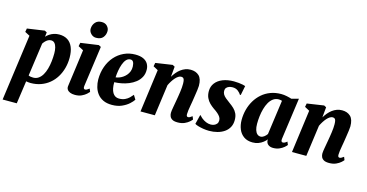

<svg xmlns="http://www.w3.org/2000/svg" viewBox="-99 -1284 3864 2019"><g transform="rotate(15 1833.0 -274.5)"><path d="M3 254 102 -466.5 49 -494.5 56 -533 244.5 -560.5 268.5 -547.5 262.5 -499Q277.5 -515.5 298.5 -529.5Q319.5 -543.5 345.5 -552Q371.5 -560.5 402.5 -560.5Q457 -560.5 494.2 -536.5Q531.5 -512.5 550.8 -466Q570 -419.5 570 -352Q570 -292.5 555.2 -238.2Q540.5 -184 512.5 -138.5Q484.5 -93 444.2 -59.8Q404 -26.5 352.8 -8Q301.5 10.5 241 10.5Q229.5 10.5 217 9Q204.5 7.5 192.5 5.5L157 254ZM202 -61Q212 -56 224.2 -53.8Q236.5 -51.5 253 -51.5Q286 -51.5 310.8 -69Q335.5 -86.5 353 -116.2Q370.5 -146 381.5 -185.2Q392.5 -224.5 397.5 -268Q402.5 -311.5 402.5 -355.5Q402.5 -389.5 395.5 -417.8Q388.5 -446 374 -462.5Q359.5 -479 335.5 -479Q317.5 -479 302.2 -470.5Q287 -462 274.5 -449Q262 -436 252.5 -421.5Z M723.5 10.5Q692 10.5 670.5 1.5Q649 -7.5 638.8 -23.5Q628.5 -39.5 631.5 -61Q634 -81.5 638.2 -111.2Q642.5 -141 647.5 -178.8Q652.5 -216.5 658.8 -261.5Q665 -306.5 671.8 -357.8Q678.5 -409 686 -465L630 -494.5L637.5 -533L832 -560.5L857.5 -547.5L796 -107.5Q793.5 -89.5 797.8 -80.5Q802 -71.5 812.5 -71.5Q821.5 -71.5 831.5 -76.5Q841.5 -81.5 858 -94L871 -61Q864 -52 845.2 -35Q826.5 -18 796.2 -3.8Q766 10.5 723.5 10.5ZM783 -627Q750 -627 726.2 -652.2Q702.5 -677.5 704.5 -708Q706.5 -747.5 731 -775.2Q755.5 -803 800 -803Q839.5 -803 861.2 -778.5Q883 -754 882.5 -725Q882 -685 858.2 -656Q834.5 -627 783 -627Z M1352 -105Q1339 -84 1309 -56.8Q1279 -29.5 1233.2 -9Q1187.5 11.5 1126.5 11.5Q1070 11.5 1030.5 -7.2Q991 -26 966.8 -57.8Q942.5 -89.5 931.2 -129Q920 -168.5 919.5 -209.5Q919.5 -286.5 942.8 -351.2Q966 -416 1008 -463.5Q1050 -511 1107 -537.5Q1164 -564 1230 -564Q1284.5 -564 1318.2 -548Q1352 -532 1368.2 -504.8Q1384.5 -477.5 1385.5 -443.5Q1387 -395.5 1368 -359.8Q1349 -324 1316.8 -298.8Q1284.5 -273.5 1245.2 -257.5Q1206 -241.5 1165.2 -234Q1124.5 -226.5 1089.5 -225.5Q1089 -188.5 1094.8 -160Q1100.5 -131.5 1112.2 -112Q1124 -92.5 1141.2 -82.2Q1158.5 -72 1181.5 -72Q1218.5 -72 1245.5 -84.5Q1272.5 -97 1291.5 -115.5Q1310.5 -134 1324 -151ZM1195 -501Q1167.5 -501 1148.2 -479.8Q1129 -458.5 1116.8 -424.5Q1104.5 -390.5 1098 -351.8Q1091.5 -313 1090 -278.5Q1106.5 -280 1126.5 -287Q1146.5 -294 1166 -307Q1185.5 -320 1201.8 -338.8Q1218 -357.5 1227.2 -381.5Q1236.5 -405.5 1235.5 -434.5Q1234 -468.5 1223.8 -484.8Q1213.5 -501 1195 -501Z M1650.5 -435Q1666 -461 1685 -483.8Q1704 -506.5 1727 -523.8Q1750 -541 1776.5 -550.8Q1803 -560.5 1833 -560.5Q1890 -560.5 1924.8 -527.8Q1959.5 -495 1959.5 -418.5Q1959.5 -402 1955.2 -371.5Q1951 -341 1945.8 -307.5Q1940.5 -274 1936.5 -247Q1932.5 -222 1927.5 -194.8Q1922.5 -167.5 1919 -142.2Q1915.5 -117 1915.5 -99.5Q1915.5 -81.5 1921.5 -76.5Q1927.5 -71.5 1934 -71.5Q1942.5 -71.5 1952.2 -76.2Q1962 -81 1978.5 -93.5L1991.5 -60.5Q1985.5 -52 1966.8 -35Q1948 -18 1916.8 -3.8Q1885.5 10.5 1841.5 10.5Q1803 10.5 1783 -1.5Q1763 -13.5 1755.8 -31.5Q1748.5 -49.5 1748.5 -68.5Q1748.5 -79.5 1750.8 -96Q1753 -112.5 1756.8 -132.8Q1760.5 -153 1764.2 -174.5Q1768 -196 1771.5 -216Q1775 -237 1779 -260.5Q1783 -284 1786.2 -308.2Q1789.5 -332.5 1791.5 -355.5Q1793.5 -378.5 1793 -398Q1792.5 -424 1788.8 -438Q1785 -452 1776.8 -457.8Q1768.5 -463.5 1755 -463.5Q1740.5 -463.5 1724.5 -453.2Q1708.5 -443 1693.2 -425.8Q1678 -408.5 1664 -386.5Q1650 -364.5 1638.5 -340L1592 0H1436L1498.5 -466L1446 -494.5L1453.5 -533L1636.5 -560.5L1661 -547.5Z M2409.5 -440H2400Q2391 -457.5 2366.8 -476.8Q2342.5 -496 2306.5 -496Q2286.5 -496 2268.8 -489.8Q2251 -483.5 2240.2 -470.8Q2229.5 -458 2229.5 -438Q2229.5 -417.5 2239.2 -400.2Q2249 -383 2268.8 -366.2Q2288.5 -349.5 2316.5 -329.5Q2345 -309.5 2367.8 -287.8Q2390.5 -266 2403.8 -237.5Q2417 -209 2417 -168.5Q2417 -123.5 2398.8 -90Q2380.5 -56.5 2348.2 -34.2Q2316 -12 2273.8 -0.8Q2231.5 10.5 2184 10.5Q2152 10.5 2119.2 5Q2086.5 -0.5 2061.5 -8.2Q2036.5 -16 2027 -23.5L2052 -124H2058.5Q2067.5 -111 2086.8 -95.5Q2106 -80 2131.2 -69Q2156.5 -58 2184 -58Q2202 -58 2219.8 -64.8Q2237.5 -71.5 2249 -85.8Q2260.5 -100 2260.5 -122Q2260.5 -142.5 2249.8 -159.5Q2239 -176.5 2219.5 -193.5Q2200 -210.5 2171.5 -229Q2148 -245.5 2125.5 -267.5Q2103 -289.5 2088.8 -320.2Q2074.5 -351 2074.5 -393Q2074.5 -443 2103 -480.8Q2131.5 -518.5 2183.2 -539.2Q2235 -560 2304.5 -560Q2330.5 -560 2356.8 -557.2Q2383 -554.5 2402.8 -550.2Q2422.5 -546 2430 -542.5Z M2947.5 -107.5Q2945 -88 2950.2 -79.8Q2955.5 -71.5 2966 -71.5Q2973.5 -71.5 2984 -76Q2994.5 -80.5 3010.5 -93.5L3024.5 -60.5Q3017.5 -50.5 2998 -33.5Q2978.5 -16.5 2949 -3.2Q2919.5 10 2881.5 10Q2848 10 2827.5 -6.2Q2807 -22.5 2805 -51.5L2806.5 -63.5Q2792 -45.5 2770.2 -28.5Q2748.5 -11.5 2720.2 -0.8Q2692 10 2657.5 10Q2600 10 2561.8 -16.8Q2523.5 -43.5 2504.8 -89Q2486 -134.5 2486 -190Q2486 -247.5 2500.2 -301.8Q2514.5 -356 2542.2 -402.8Q2570 -449.5 2610.5 -485Q2651 -520.5 2703.5 -540.2Q2756 -560 2819 -560Q2848.5 -560 2879.8 -553.5Q2911 -547 2933 -539.5L3010.5 -560ZM2844 -493Q2836.5 -495.5 2827.8 -497.2Q2819 -499 2809 -499Q2774.5 -499 2748.5 -480.2Q2722.5 -461.5 2704.2 -429.5Q2686 -397.5 2674.8 -357.5Q2663.5 -317.5 2658.5 -274.8Q2653.5 -232 2653.5 -192.5Q2653.5 -153 2662.2 -125.8Q2671 -98.5 2686.5 -84.8Q2702 -71 2723 -71Q2732.5 -71 2741.8 -74.5Q2751 -78 2760 -84.5Q2769 -91 2777 -99.2Q2785 -107.5 2792 -117.5Z M3299.5 -435Q3315 -461 3334 -483.8Q3353 -506.5 3376 -523.8Q3399 -541 3425.5 -550.8Q3452 -560.5 3482 -560.5Q3539 -560.5 3573.8 -527.8Q3608.5 -495 3608.5 -418.5Q3608.5 -402 3604.2 -371.5Q3600 -341 3594.8 -307.5Q3589.5 -274 3585.5 -247Q3581.5 -222 3576.5 -194.8Q3571.5 -167.5 3568 -142.2Q3564.5 -117 3564.5 -99.5Q3564.5 -81.5 3570.5 -76.5Q3576.5 -71.5 3583 -71.5Q3591.5 -71.5 3601.2 -76.2Q3611 -81 3627.5 -93.5L3640.5 -60.5Q3634.5 -52 3615.8 -35Q3597 -18 3565.8 -3.8Q3534.5 10.5 3490.5 10.5Q3452 10.5 3432 -1.5Q3412 -13.5 3404.8 -31.5Q3397.5 -49.5 3397.5 -68.5Q3397.5 -79.5 3399.8 -96Q3402 -112.5 3405.8 -132.8Q3409.5 -153 3413.2 -174.5Q3417 -196 3420.5 -216Q3424 -237 3428 -260.5Q3432 -284 3435.2 -308.2Q3438.5 -332.5 3440.5 -355.5Q3442.5 -378.5 3442 -398Q3441.5 -424 3437.8 -438Q3434 -452 3425.8 -457.8Q3417.5 -463.5 3404 -463.5Q3389.5 -463.5 3373.5 -453.2Q3357.5 -443 3342.2 -425.8Q3327 -408.5 3313 -386.5Q3299 -364.5 3287.5 -340L3241 0H3085L3147.5 -466L3095 -494.5L3102.5 -533L3285.5 -560.5L3310 -547.5Z"/></g></svg>

Font: Merriweather 36pt Black
Style: Italic
Weight: 900
Italic angle: -7.8°
Version: Version 2.101